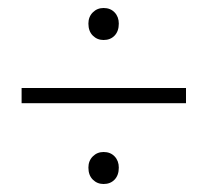

<svg xmlns="http://www.w3.org/2000/svg" viewBox="-20 -569 519 480"><path d="M34 -311V-349H445V-311ZM239 -109Q223 -109 212 -120Q201 -131 201 -150Q201 -167 212 -178Q223 -189 239 -189Q256 -189 266.5 -178Q277 -167 277 -150Q277 -131 266.5 -120Q256 -109 239 -109ZM239 -469Q223 -469 212 -480Q201 -491 201 -510Q201 -527 212 -538Q223 -549 239 -549Q256 -549 266.5 -538Q277 -527 277 -510Q277 -491 266.5 -480Q256 -469 239 -469Z"/></svg>

Font: hySource Sans Pro Light
Style: Regular
Weight: 300
Designer: Paul D. Hunt
Foundry: Adobe Systems Incorporated
Version: Version 2.021;PS 2.000;hotconv 1.0.86;makeotf.lib2.5.63406